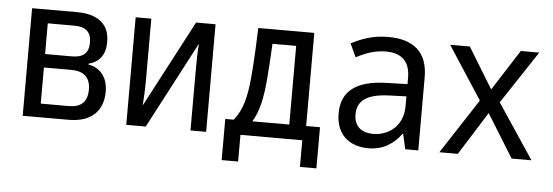

<svg xmlns="http://www.w3.org/2000/svg" viewBox="-46 -684 2743 953"><g transform="rotate(5 1325.0 -207.5)"><path d="M80 0H309C422 0 480 -59 480 -155C480 -227 442 -272 383 -282V-286C437 -300 466 -338 466 -401C466 -492 407 -536 303 -536H80ZM164 -315V-468H297C354 -468 381 -443 381 -391C381 -340 355 -315 298 -315ZM164 -68V-248H300C363 -248 396 -219 396 -158C396 -96 364 -68 303 -68Z M596 0H693L920 -432C917 -392 916 -344 916 -304V0H994V-536H897L669 -103C672 -146 674 -187 674 -224V-536H596Z M1083 133H1165V0H1473V133H1555V-72H1486V-536H1207C1201 -372 1197 -334 1193 -286C1184 -192 1170 -128 1125 -72H1083ZM1273 -291C1277 -341 1281 -402 1284 -464H1402V-72H1218C1250 -124 1265 -192 1273 -291Z M1803 11C1874 11 1926 -21 1966 -75H1969L1986 0H2051V-365C2051 -490 1979 -548 1854 -548C1779 -548 1725 -528 1670 -500L1701 -433C1745 -457 1795 -475 1848 -475C1918 -475 1969 -444 1969 -355V-323L1864 -320C1718 -316 1641 -262 1641 -149C1641 -41 1710 11 1803 11ZM1820 -62C1767 -62 1725 -88 1725 -151C1725 -220 1773 -255 1884 -259L1969 -262V-214C1969 -110 1893 -62 1820 -62Z M2156 0H2248L2383 -215L2516 0H2615L2433 -273L2607 -536H2515L2385 -333L2261 -536H2163L2334 -273Z"/></g></svg>

Font: Noto Sans Mono Condensed
Style: Regular
Weight: 400
Width: 3
Designer: Monotype Design Team
Foundry: Monotype Imaging Inc.
Version: Version 2.014